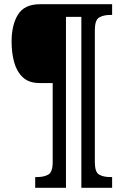

<svg xmlns="http://www.w3.org/2000/svg" viewBox="-20 -780 586 911"><path d="M147 111V60H158Q188 60 209 48.5Q230 37 230 -11V-386H168Q117 -386 88 -413.5Q59 -441 47 -485.5Q35 -530 35 -582Q35 -662 65.5 -711Q96 -760 170 -760H512V-709H501Q471 -709 450.5 -697Q430 -685 430 -637V-11Q430 37 450.5 48.5Q471 60 501 60H512V111H366V-700H293V111Z"/></svg>

Font: Noto Serif Lao Condensed
Style: Bold
Weight: 700
Width: 3
Designer: Monotype Design Team
Foundry: Monotype Imaging Inc.
Version: Version 2.003; ttfautohint (v1.8.4.7-5d5b)